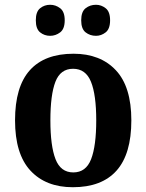

<svg xmlns="http://www.w3.org/2000/svg" viewBox="-20 -774 613 804"><path d="M285 10Q172 10 107.5 -59.5Q43 -129 43 -270Q43 -411 105 -480Q167 -549 288 -549Q400 -549 465 -480Q530 -411 530 -270Q530 -129 468 -59.5Q406 10 285 10ZM287 -52Q340 -52 361.5 -107.5Q383 -163 383 -270Q383 -377 361 -431.5Q339 -486 286 -486Q233 -486 212 -431.5Q191 -377 191 -270Q191 -163 212.5 -107.5Q234 -52 287 -52ZM382 -624Q357 -624 338.5 -638.5Q320 -653 320 -689Q320 -725 338.5 -739.5Q357 -754 382 -754Q404 -754 422.5 -739.5Q441 -725 441 -689Q441 -653 422.5 -638.5Q404 -624 382 -624ZM190 -624Q166 -624 148 -638.5Q130 -653 130 -689Q130 -725 148 -739.5Q166 -754 190 -754Q213 -754 232 -739.5Q251 -725 251 -689Q251 -653 232 -638.5Q213 -624 190 -624Z"/></svg>

Font: Noto Serif Sinhala SemiCondensed
Style: Bold
Weight: 700
Width: 4
Designer: Jelle Bosma - Monotype Design Team
Foundry: Monotype Imaging Inc.
Version: Version 2.007; ttfautohint (v1.8.4.7-5d5b)